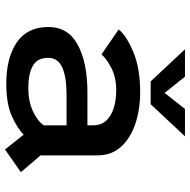

<svg xmlns="http://www.w3.org/2000/svg" viewBox="-16 -710 743 750"><g transform="rotate(90 355.0 -335.5)"><path d="M564.5 16 506.5 -57Q483 -33 434.8 -11Q386.5 11 307 11Q206.5 11 146.2 -30Q86 -71 86 -153.5Q86 -231 156 -268.5Q226 -306 341 -306H470V-328Q470 -360 451 -380Q432 -400 401 -409.2Q370 -418.5 333.5 -418.5Q283 -418.5 246.2 -399.5Q209.5 -380.5 193 -361L95.5 -428Q119 -458 183 -485Q247 -512 340 -512Q408.5 -512 464.5 -493Q520.5 -474 554 -437Q587.5 -400 587.5 -345V-123L653 -46ZM324 -75Q375.5 -75 414.2 -92.8Q453 -110.5 470 -135.5V-224.5H349.5Q282 -224.5 244.2 -207.8Q206.5 -191 206.5 -152Q206.5 -110 238 -92.5Q269.5 -75 324 -75ZM513 -687 387.5 -553H298.5L173 -687H280L343.5 -607.5L406 -687Z"/></g></svg>

Font: League Mono Medium
Style: Regular
Weight: 500
Width: 6
Designer: Tyler Finck
Foundry: The League of Moveable Type / Tyler Finck
Version: Version 2.300;RELEASE